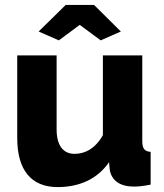

<svg xmlns="http://www.w3.org/2000/svg" viewBox="-20 -750 667 780"><path d="M137 -622 219 -586 304 -649 389 -586 471 -622 362 -730H247ZM50 -189C50 -59 107 10 214 10C302 10 375 -22 423 -91L426 -59C434 -16 468 8 524 8C541 8 562 6 592 0V-133C567 -135 558 -146 558 -178V-525H398V-201C367 -146 325 -125 283 -125C236 -125 210 -160 210 -224V-525H50Z"/></svg>

Font: FIGSv2-sans-serif ExtraBold
Style: Regular
Weight: 800
Designer: Matt McInerney, Pablo Impallari, Rodrigo Fuenzalida,Mirko Velimirovic
Foundry: Matt McInerney, Pablo Impallari, Rodrigo Fuenzalida
Version: Version 4.021;hotconv 1.0.109;makeotfexe 2.5.65596